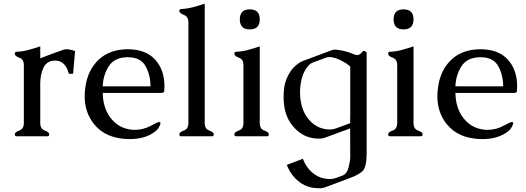

<svg xmlns="http://www.w3.org/2000/svg" viewBox="-20 -734 2835 1034"><path d="M196.8 -290.5V-71.3Q196.8 -39.6 220.9 -31Q245.1 -22.5 245.1 -10.3Q245.1 0 235.4 0H69.8Q59.6 0 59.6 -10.3Q59.6 -22.5 84 -31Q108.4 -39.6 108.4 -71.3V-383.8Q108.4 -414.6 84 -423.3Q59.6 -432.1 59.6 -444.8Q59.6 -455.1 69.8 -455.1Q102.1 -456.5 133.5 -465.1Q165 -473.6 196.8 -484.4V-419.9L264.6 -445.8Q302.2 -460 323.2 -466.8Q329.6 -468.8 338.4 -468.8Q356.4 -468.8 384.3 -459L373.5 -336.4H351.1Q332 -407.7 277.8 -407.7Q272.5 -407.7 267.1 -407.2Q230 -402.8 214.1 -369.4Q198.2 -335.9 196.8 -290.5Z M668 -468.8Q764.2 -468.8 814.9 -413.6Q865.7 -358.4 865.7 -269Q865.2 -249.5 864.3 -241.5Q863.3 -233.4 844.2 -233.4H533.2Q534.7 -154.3 573.2 -102.3Q611.8 -50.3 670.4 -38.6Q687.5 -34.7 705.1 -34.7Q751.5 -34.7 790.3 -55.7Q829.1 -76.7 835.2 -76.7Q841.3 -76.7 842.8 -75.4Q844.2 -74.2 844.2 -69.6Q844.2 -64.9 838.1 -53.2Q832 -41.5 828.4 -37.6Q824.7 -33.7 821.8 -30.8Q768.6 15.1 677.2 15.1Q549.3 14.2 485.4 -66.9Q436 -129.4 436 -215.3Q436 -241.2 440.4 -269Q454.1 -359.4 512.5 -413.6Q570.8 -467.8 666 -468.8ZM790.5 -269Q790.5 -328.6 764.2 -377.2Q737.8 -425.8 668.9 -425.8H663.6Q594.7 -423.8 564.9 -376Q535.2 -328.1 533.2 -269Z M1082.5 -71.3Q1082.5 -39.6 1106.9 -31Q1131.3 -22.5 1131.3 -10.3Q1131.3 0 1121.6 0H956.1Q945.8 0 945.8 -10.3Q945.8 -22.5 970.2 -31Q994.6 -39.6 994.6 -71.3V-613.8Q994.6 -645 970.2 -653.8Q945.8 -662.6 945.8 -675.3Q945.8 -685.5 956.1 -685.5Q988.3 -687 1019.8 -695.3Q1051.3 -703.6 1082.5 -714.4Z M1378.9 -629.9Q1378.9 -575.7 1325.2 -575.7Q1271.5 -575.7 1271.5 -629.9Q1271.5 -683.6 1325.2 -683.6Q1378.9 -683.6 1378.9 -629.9ZM1378.9 -71.3Q1378.9 -39.6 1403.3 -31Q1427.7 -22.5 1427.7 -11.2Q1427.7 0 1418 0H1252.4Q1242.2 0 1242.2 -11.2Q1242.2 -22.5 1266.6 -31Q1291 -39.6 1291 -71.3V-383.8Q1291 -414.6 1266.6 -423.3Q1242.2 -432.1 1242.2 -444.8Q1242.2 -455.1 1252.4 -455.1Q1284.7 -456.5 1316.2 -465.1Q1347.7 -473.6 1378.9 -484.4Z M1866.2 -97.2V-375.5Q1846.2 -394 1813.5 -409.9Q1780.8 -425.8 1755.4 -426.8H1753.4Q1743.7 -426.8 1733.9 -422.9Q1716.3 -416.5 1699 -409.9Q1681.6 -403.3 1664.1 -397Q1651.9 -392.1 1644.5 -384.3Q1614.3 -352.1 1604 -306.2Q1595.7 -271.5 1595.7 -237.3Q1595.7 -226.6 1596.7 -215.3Q1602.1 -145 1634.8 -101.1Q1667.5 -55.7 1716.8 -42Q1735.4 -36.6 1754.4 -36.6Q1760.3 -36.6 1766.6 -37.1Q1777.3 -38.1 1792 -43.5Q1803.2 -47.4 1826.9 -56.2Q1850.6 -64.9 1865.7 -70.8V-97.2ZM1865.7 -42.5 1731.9 6.8Q1716.3 12.2 1706.1 12.2H1686Q1616.7 8.8 1566.4 -44.4Q1516.1 -97.7 1509.3 -175.3Q1507.3 -195.8 1507.3 -214.8Q1507.3 -240.2 1510.7 -264.2Q1516.6 -305.7 1543 -347.2Q1555.7 -368.7 1586.4 -392.1Q1597.2 -399.4 1610.4 -405.3Q1649.4 -419.9 1688.7 -434.6Q1728 -449.2 1767.6 -463.9Q1775.9 -466.8 1783.2 -466.8H1785.6Q1816.9 -465.3 1861.3 -451.2Q1865.2 -449.7 1866.2 -449.2Q1877 -444.8 1892.6 -439.5Q1898.9 -437.5 1904.3 -437.5Q1912.1 -437.5 1918 -441.9Q1928.2 -450.7 1932.6 -456.5Q1935.1 -460 1939 -460Q1941.4 -460 1943.8 -459Q1954.6 -455.1 1954.6 -449.2V87.9Q1954.6 168.5 1931.6 188.5Q1908.7 208.5 1866.2 224.1L1731.9 274.4Q1716.3 279.8 1706.1 279.8Q1693.4 279.8 1686 279.3Q1617.2 276.9 1566.4 222.7Q1540 193.8 1524.4 153.8Q1566.9 137.2 1611.3 121.1Q1620.1 146 1634.8 166Q1668 210.9 1716.8 225.1Q1735.4 230 1753.4 230Q1760.3 230 1766.6 229.5Q1777.3 228.5 1792 223.6Q1797.9 221.2 1807.1 217.8Q1816.4 214.4 1827.1 210.4Q1850.6 198.7 1858.4 163.1Q1866.2 127.4 1866.2 115.7Z M2207 -629.9Q2207 -575.7 2153.3 -575.7Q2099.6 -575.7 2099.6 -629.9Q2099.6 -683.6 2153.3 -683.6Q2207 -683.6 2207 -629.9ZM2207 -71.3Q2207 -39.6 2231.4 -31Q2255.9 -22.5 2255.9 -11.2Q2255.9 0 2246.1 0H2080.6Q2070.3 0 2070.3 -11.2Q2070.3 -22.5 2094.7 -31Q2119.1 -39.6 2119.1 -71.3V-383.8Q2119.1 -414.6 2094.7 -423.3Q2070.3 -432.1 2070.3 -444.8Q2070.3 -455.1 2080.6 -455.1Q2112.8 -456.5 2144.3 -465.1Q2175.8 -473.6 2207 -484.4Z M2567.4 -468.8Q2663.6 -468.8 2714.4 -413.6Q2765.1 -358.4 2765.1 -269Q2764.6 -249.5 2763.7 -241.5Q2762.7 -233.4 2743.7 -233.4H2432.6Q2434.1 -154.3 2472.7 -102.3Q2511.2 -50.3 2569.8 -38.6Q2586.9 -34.7 2604.5 -34.7Q2650.9 -34.7 2689.7 -55.7Q2728.5 -76.7 2734.6 -76.7Q2740.7 -76.7 2742.2 -75.4Q2743.7 -74.2 2743.7 -69.6Q2743.7 -64.9 2737.5 -53.2Q2731.4 -41.5 2727.8 -37.6Q2724.1 -33.7 2721.2 -30.8Q2668 15.1 2576.7 15.1Q2448.7 14.2 2384.8 -66.9Q2335.4 -129.4 2335.4 -215.3Q2335.4 -241.2 2339.8 -269Q2353.5 -359.4 2411.9 -413.6Q2470.2 -467.8 2565.4 -468.8ZM2689.9 -269Q2689.9 -328.6 2663.6 -377.2Q2637.2 -425.8 2568.4 -425.8H2563Q2494.1 -423.8 2464.4 -376Q2434.6 -328.1 2432.6 -269Z"/></svg>

Font: Caudex
Style: Regular
Weight: 400
Version: Version 1.04